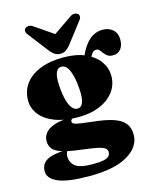

<svg xmlns="http://www.w3.org/2000/svg" viewBox="-140 -829 959 1176"><g transform="rotate(-15 339.0 -241.5)"><path d="M387.5 -65.5Q335 -71.5 307 -75.8Q279 -80 268.5 -85.5Q258 -91 258 -100Q258 -107.5 262.5 -112.2Q267 -117 274.5 -120L269.5 -127Q197.5 -125.5 156 -111.2Q114.5 -97 97.2 -74Q80 -51 80 -24Q80 5 95.5 25Q111 45 152 58.5Q193 72 268.5 81Q330.5 88.5 365.8 95.5Q401 102.5 415.8 112.2Q430.5 122 430.5 138Q430.5 154 420.8 164.5Q411 175 386.5 180.2Q362 185.5 317 185.5Q238.5 185.5 208.5 162.5Q178.5 139.5 178.5 99Q178.5 88.5 181.5 79.5Q184.5 70.5 187.5 66.5L185.5 59Q96 61.5 58.5 83.8Q21 106 21 152Q21 198 82.2 224.5Q143.5 251 280 251Q439.5 251 522.8 201.5Q606 152 606 75Q606 32 584.5 4Q563 -24 514.8 -40.8Q466.5 -57.5 387.5 -65.5ZM421 -427.5 467 -424.5Q479 -455 490.2 -470.8Q501.5 -486.5 517 -486.5Q530 -486.5 538 -477.5Q546 -468.5 554.2 -456.8Q562.5 -445 575.2 -435.8Q588 -426.5 610 -426.5Q642 -426.5 659.8 -449Q677.5 -471.5 677.5 -508.5Q677.5 -549.5 651.8 -572Q626 -594.5 587.5 -594.5Q538 -594.5 500.2 -560Q462.5 -525.5 436 -460.5ZM567 -308.5Q567 -357.5 537.8 -399.2Q508.5 -441 451.8 -467Q395 -493 311.5 -493Q225 -493 163 -468Q101 -443 68 -398.2Q35 -353.5 35 -294Q35 -243.5 66.8 -203Q98.5 -162.5 159.5 -139Q220.5 -115.5 308.5 -115.5Q385 -115.5 443.2 -140Q501.5 -164.5 534.2 -208Q567 -251.5 567 -308.5ZM283.5 -441Q315 -442 333.5 -399.5Q352 -357 357 -283.5Q361.5 -227.5 351.5 -198Q341.5 -168.5 316.5 -167.5Q297 -166.5 281.8 -185Q266.5 -203.5 256.5 -240Q246.5 -276.5 243 -329.5Q240.5 -363 243.8 -387.8Q247 -412.5 257 -426.5Q267 -440.5 283.5 -441ZM350.5 -610 185 -723.5Q171 -734 157.2 -733.8Q143.5 -733.5 134.5 -726Q127.5 -720.5 127.2 -709.5Q127 -698.5 138 -685L238 -555Q252.5 -537.5 266.8 -528.2Q281 -519 301.5 -519Q322 -519 336 -528.2Q350 -537.5 364.5 -555L464.5 -685Q475.5 -698.5 475.2 -709.5Q475 -720.5 468 -726Q459.5 -733.5 445.8 -733.8Q432 -734 418 -723.5L252.5 -610Z"/></g></svg>

Font: Fraunces Black
Style: Regular
Weight: 900
Version: Version 1.000;[b76b70a41]